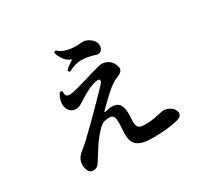

<svg xmlns="http://www.w3.org/2000/svg" viewBox="-164 -1017 1329 1261"><g transform="rotate(-30 500.0 -386.0)"><path d="M653 22Q575 22 539.5 -7Q504 -36 511 -117Q516 -171 512 -204.5Q508 -238 474 -237Q452 -237 433 -231Q414 -225 386 -195Q346 -152 313.5 -100Q281 -48 258 -13Q249 1 236.5 7Q224 13 212 12Q185 12 175 -15Q162 -47 170 -78.5Q178 -110 208 -134Q233 -153 269 -186.5Q305 -220 345 -259.5Q385 -299 423 -337.5Q461 -376 491 -407Q521 -438 536 -454Q549 -467 548 -475Q548 -490 529 -488Q489 -482 453 -463.5Q417 -445 388 -426Q372 -416 357.5 -407Q343 -398 331 -396Q303 -391 283.5 -403Q264 -415 256 -439Q248 -463 254.5 -491Q261 -519 277 -543Q283 -546 289 -544Q295 -542 297 -537Q294 -518 301.5 -507Q309 -496 331 -497Q349 -498 380.5 -506Q412 -514 448.5 -525Q485 -536 521.5 -547Q558 -558 587 -565Q622 -573 653 -555.5Q684 -538 696 -497Q707 -461 658 -442Q613 -425 565 -381Q517 -337 470 -290Q466 -286 468.5 -284Q471 -282 475 -283Q485 -286 500 -288.5Q515 -291 523 -291Q572 -291 587.5 -258.5Q603 -226 598 -168Q595 -130 599.5 -110.5Q604 -91 619.5 -85Q635 -79 662 -79Q694 -79 730.5 -85.5Q767 -92 787 -97Q799 -101 816 -99.5Q833 -98 855 -85Q873 -75 882.5 -57Q892 -39 885.5 -22Q879 -5 847 3Q772 22 653 22ZM405 -627Q398 -629 395.5 -634Q393 -639 394 -644Q404 -654 422.5 -667.5Q441 -681 456 -690Q423 -701 403 -729Q383 -757 376 -784Q382 -799 395 -792Q416 -770 460 -759.5Q504 -749 557 -754Q583 -757 600.5 -750Q618 -743 631 -732Q657 -711 659 -685.5Q661 -660 646.5 -644.5Q632 -629 610 -636Q551 -656 503 -655.5Q455 -655 405 -627Z"/></g></svg>

Font: Zen Old Mincho Black
Style: Regular
Weight: 900
Designer: Yoshimichi Ohira
Foundry: Positype
Version: Version 1.001